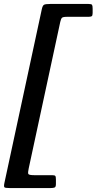

<svg xmlns="http://www.w3.org/2000/svg" viewBox="-72 -800 488 970"><path d="M182 -780Q158 -780 150.5 -776Q143 -772 139 -752.5L-50 125.5Q-53.5 143 -49.2 146.5Q-45 150 -24 150H184Q197.5 150 204 147.2Q210.5 144.5 210.5 129.5V107Q210.5 93 207.5 89Q204.5 85 191 85H101Q73 85 70.8 78.2Q68.5 71.5 73 51L232.5 -689.5Q236 -705 241 -710Q246 -715 265.5 -715H373.5Q386.5 -715 391.2 -718Q396 -721 396 -734V-756Q396 -771 393 -775.5Q390 -780 375.5 -780Z"/></svg>

Font: Besley Medium
Style: Italic
Weight: 500
Italic angle: -13°
Designer: Owen Earl
Foundry: indestructible type*
Version: Version 2.001